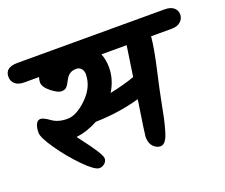

<svg xmlns="http://www.w3.org/2000/svg" viewBox="-126 -831 1176 1003"><g transform="rotate(-20 462.5 -329.5)"><path d="M33 -281V-284Q33 -310 41.5 -328Q50 -346 66.5 -346Q83 -346 116 -322Q149 -298 200 -298Q251 -298 310.5 -356Q370 -414 370 -486Q370 -503 359.5 -515.5Q349 -528 331 -528Q293 -528 274 -494Q273 -493 267.5 -482Q262 -471 259.5 -467.5Q257 -464 251 -456Q241 -444 220.5 -444Q200 -444 165 -472Q130 -500 130 -526Q130 -539 135 -554H54Q20 -554 2.5 -569.5Q-15 -585 -15 -610Q-15 -662 54 -662H872Q906 -662 923 -647Q940 -632 940 -609.5Q940 -587 922.5 -570.5Q905 -554 872 -554H758Q752 -489 727.5 -381.5Q703 -274 692.5 -218.5Q682 -163 675 -130.5Q668 -98 658 -64Q640 3 609 3Q587 3 569 -15.5Q551 -34 551 -70Q551 -81 580 -269Q463 -236 334 -233Q273 -200 212 -193L224 -177Q312 -63 312 -38Q312 -22 299 -10.5Q286 1 269 1Q244 1 186 -58Q128 -117 80.5 -185.5Q33 -254 33 -281ZM496 -477Q496 -410 458 -348Q540 -365 597 -386L622 -554H482Q496 -518 496 -477Z"/></g></svg>

Font: Kalam
Style: Bold
Weight: 700
Version: Version 2.001;PS 1.0;hotconv 1.0.79;makeotf.lib2.5.61930; tt